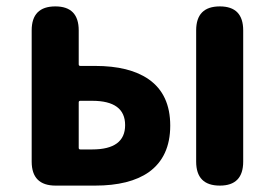

<svg xmlns="http://www.w3.org/2000/svg" viewBox="-20 -580 859 600"><path d="M154 0Q79 0 79 -75V-485Q79 -560 153 -560Q226 -560 226 -485V-379Q226 -374 231 -374H277Q385 -374 445 -332Q512 -285 512 -187.5Q512 -90 445 -42Q385 0 277 0ZM667 0Q593 0 593 -75V-485Q593 -560 667 -560Q740 -560 740 -485V-75Q740 0 667 0ZM226 -118Q226 -113 231 -113H268Q371 -113 371 -189Q371 -265 268 -265H231Q226 -265 226 -260Z"/></svg>

Font: Resource Han Rounded JP
Style: Bold
Weight: 700
Designer: Cyano Hao (round all glyphs); Ryoko NISHIZUKA 西塚涼子 (kana, bopomofo & ideographs); Paul D. Hunt (Latin, Greek & Cyrillic)
Foundry: Cyano Hao
Version: 0.990